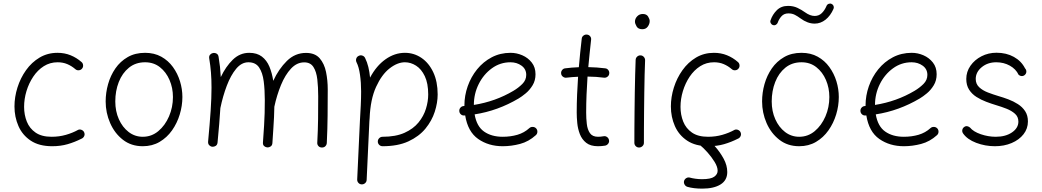

<svg xmlns="http://www.w3.org/2000/svg" viewBox="-20 -819 5973 1101"><path d="M450.2 -425.3Q443.4 -417 431.9 -416Q420.4 -415 412.1 -422.4Q390.6 -440.9 365.7 -451.4Q340.8 -461.9 310.5 -461.9Q266.6 -461.9 231.2 -439.5Q195.8 -417 170.7 -379.4Q145.5 -341.8 131.8 -296.6Q118.2 -251.5 118.2 -206.1Q118.2 -160.6 133.8 -121.6Q149.4 -82.5 184.1 -58.6Q218.8 -34.7 275.9 -34.7Q319.3 -34.7 357.7 -45.7Q396 -56.6 428.7 -74.7Q439 -78.6 449.5 -73.5Q460 -68.4 463.4 -58.1Q467.3 -47.4 462.2 -37.4Q457 -27.3 446.8 -23.4Q408.2 -3.9 367.7 7.8Q327.1 19.5 279.3 19.5Q204.1 19.5 156.2 -12.5Q108.4 -44.4 85.7 -96.4Q63 -148.4 63 -208.5Q63 -262.7 80.1 -317.1Q97.2 -371.6 129.4 -416.7Q161.6 -461.9 207.3 -489Q252.9 -516.1 309.6 -516.1Q350.1 -516.1 384.5 -502.2Q418.9 -488.3 447.3 -463.4Q455.6 -456.5 456.5 -445.1Q457.5 -433.6 450.2 -425.3Z M812 -516.1Q864.7 -516.1 904.8 -493.9Q944.8 -471.7 971.7 -434.6Q998.5 -397.5 1012.2 -352.8Q1025.9 -308.1 1025.9 -262.7Q1025.9 -212.4 1010.7 -162.6Q995.6 -112.8 966.6 -71.5Q937.5 -30.3 895.3 -5.4Q853 19.5 798.8 19.5Q732.4 19.5 684.8 -17.6Q637.2 -54.7 611.6 -113.5Q585.9 -172.4 585.9 -237.3Q585.9 -287.6 599.9 -336.9Q613.8 -386.2 641.8 -426.8Q669.9 -467.3 712.4 -491.7Q754.9 -516.1 812 -516.1ZM812 -461.9Q757.8 -461.9 719.5 -430.9Q681.2 -399.9 661.1 -348.6Q641.1 -297.4 641.1 -237.3Q641.1 -181.2 661.6 -135.3Q682.1 -89.4 717.8 -62Q753.4 -34.7 798.8 -34.7Q849.1 -34.7 887.9 -67.1Q926.8 -99.6 949.2 -151.6Q971.7 -203.6 971.7 -262.7Q971.7 -314.9 952.1 -360.4Q932.6 -405.8 897 -433.8Q861.3 -461.9 812 -461.9Z M1173.3 -6.8Q1183.1 -111.3 1188 -185.1Q1192.9 -258.8 1192.9 -315.9Q1192.9 -363.8 1189.7 -403.8Q1186.5 -443.8 1179.7 -484.4Q1177.7 -497.1 1184.3 -504.9Q1190.9 -512.7 1200.2 -514.6Q1210.9 -517.1 1221.2 -512Q1231.4 -506.8 1233.4 -493.2Q1238.3 -464.4 1241.5 -435.8Q1244.6 -407.2 1246.1 -377Q1274.4 -437 1314.9 -476.6Q1355.5 -516.1 1409.2 -516.1Q1453.6 -516.1 1481.7 -494.6Q1509.8 -473.1 1524.9 -436.8Q1540 -400.4 1546.9 -355.5Q1578.1 -423.3 1625 -469.5Q1671.9 -515.6 1734.9 -515.6Q1786.1 -515.6 1813 -484.9Q1839.8 -454.1 1849.6 -406.2Q1859.4 -358.4 1859.4 -306.2Q1859.4 -231 1858.6 -156Q1857.9 -81.1 1854 0.5Q1853.5 11.2 1846.2 19Q1838.9 26.9 1826.2 26.9Q1813.5 26.9 1806.2 18.8Q1798.8 10.7 1799.3 0Q1803.2 -73.7 1804 -137.7Q1804.7 -201.7 1804.7 -266.6Q1804.7 -319.8 1799.6 -364Q1794.4 -408.2 1777.3 -434.8Q1760.3 -461.4 1724.6 -461.4Q1682.1 -461.4 1648.7 -425.5Q1615.2 -389.6 1591.3 -331.5Q1567.4 -273.4 1553.2 -207Q1552.7 -175.3 1551.3 -146.7Q1549.8 -118.2 1547.6 -83.3Q1545.4 -48.3 1542 2Q1541 14.6 1532 20.8Q1522.9 26.9 1512.7 26.4Q1502.4 25.4 1494.6 18.6Q1486.8 11.7 1487.8 -2Q1492.2 -61 1494.4 -99.4Q1496.6 -137.7 1497.6 -170.7Q1498.5 -203.6 1498.5 -245.6Q1498.5 -303.7 1492.2 -353Q1485.8 -402.3 1465.8 -432.1Q1445.8 -461.9 1404.3 -461.9Q1365.2 -461.9 1334.2 -424.6Q1303.2 -387.2 1280.5 -327.4Q1257.8 -267.6 1243.7 -199.2Q1241.2 -157.7 1237.1 -108.9Q1232.9 -60.1 1227.5 -1.5Q1226.1 11.7 1216.8 17.6Q1207.5 23.4 1197.3 22.5Q1187.5 21.5 1179.9 13.9Q1172.4 6.3 1173.3 -6.8Z M2146.5 -7.3Q2146.5 -18.6 2154.5 -26.6Q2162.6 -34.7 2173.8 -34.7Q2249 -34.7 2299.6 -57.4Q2350.1 -80.1 2379.9 -116.7Q2409.7 -153.3 2422.6 -195.6Q2435.5 -237.8 2435.5 -277.3Q2435.5 -341.3 2416 -382.1Q2396.5 -422.9 2366 -442.4Q2335.4 -461.9 2301.8 -461.9Q2259.3 -461.9 2214.1 -426.8Q2168.9 -391.6 2136.5 -320.6Q2104 -249.5 2099.6 -141.1Q2099.6 -138.2 2099.1 -135.7Q2098.6 -127 2098.1 -122.1L2082.5 212.9Q2082 224.1 2073.5 231.4Q2064.9 238.8 2053.7 238.3Q2042.5 237.8 2035.2 229.5Q2027.8 221.2 2028.3 210L2043.9 -125Q2046.9 -172.4 2048.8 -214.8Q2050.8 -257.3 2050.8 -294.4Q2050.8 -345.2 2044.4 -390.1Q2038.1 -435.1 2024.4 -461.9Q2019.5 -472.2 2022.9 -482.9Q2026.4 -493.7 2036.6 -498.5Q2046.9 -503.9 2057.9 -500.2Q2068.8 -496.6 2073.7 -486.3Q2085.4 -462.9 2092.3 -434.3Q2099.1 -405.8 2102.1 -374Q2138.2 -441.9 2190.7 -479Q2243.2 -516.1 2301.8 -516.1Q2354 -516.1 2396.7 -487.1Q2439.5 -458 2464.6 -404.5Q2489.7 -351.1 2489.7 -277.3Q2489.7 -230 2473.1 -178.2Q2456.5 -126.5 2419.7 -81.5Q2382.8 -36.6 2322.3 -8.5Q2261.7 19.5 2173.8 19.5Q2162.6 19.5 2154.5 11.7Q2146.5 3.9 2146.5 -7.3Z M3052.7 -43.9Q3011.7 -6.8 2962.2 6.3Q2912.6 19.5 2862.8 19.5Q2781.7 19.5 2722.2 -22Q2662.6 -63.5 2647.5 -157.2Q2645 -156.7 2642.6 -156.7Q2631.3 -155.8 2623 -163.1Q2614.7 -170.4 2613.8 -181.6Q2612.8 -192.9 2620.1 -201.4Q2627.4 -210 2638.7 -210.9Q2641.1 -210.9 2643.1 -211.4Q2643.1 -212.9 2643.1 -214.8Q2643.1 -270.5 2661.9 -324.2Q2680.7 -377.9 2715.8 -421.4Q2751 -464.8 2799.8 -490.5Q2848.6 -516.1 2908.2 -516.1Q2942.4 -516.1 2975.1 -502Q3007.8 -487.8 3029.3 -460.4Q3050.8 -433.1 3050.8 -393.1Q3050.8 -357.4 3034.2 -330.1Q3017.6 -302.7 2994.9 -283.9Q2972.2 -265.1 2954.1 -254.4Q2834.5 -183.6 2701.7 -163.1Q2713.4 -94.2 2755.9 -64.5Q2798.3 -34.7 2862.8 -34.7Q2907.7 -34.7 2947 -46.1Q2986.3 -57.6 3015.6 -84.5Q3023.9 -91.8 3035.4 -91.3Q3046.9 -90.8 3054.7 -82.5Q3062 -74.2 3061.5 -62.7Q3061 -51.3 3052.7 -43.9ZM2907.2 -461.9Q2848.1 -461.9 2800.5 -427.2Q2752.9 -392.6 2725.1 -336.9Q2697.3 -281.2 2697.3 -217.3Q2820.8 -236.8 2924.3 -298.3Q2953.1 -315.4 2975.3 -337.6Q2997.6 -359.9 2997.6 -389.6Q2997.6 -422.9 2970.7 -442.4Q2943.8 -461.9 2907.2 -461.9Z M3473.6 -397Q3472.7 -386.2 3463.6 -379.2Q3454.6 -372.1 3443.4 -373.5Q3400.4 -379.4 3349.1 -379.9Q3345.7 -328.6 3343.5 -277.1Q3341.3 -225.6 3341.3 -173.3Q3341.3 -140.1 3345 -108.2Q3348.6 -76.2 3363 -55.4Q3377.4 -34.7 3409.2 -34.7Q3423.8 -34.7 3440.4 -37.6Q3451.7 -40 3460.9 -33.4Q3470.2 -26.9 3472.2 -15.6Q3474.6 -4.9 3468 4.4Q3461.4 13.7 3450.2 16.1Q3429.7 19.5 3409.2 19.5Q3366.2 19.5 3341.6 0Q3316.9 -19.5 3305.2 -49.8Q3293.5 -80.1 3290.3 -113Q3287.1 -146 3287.1 -173.3Q3287.1 -225.6 3289.3 -276.9Q3291.5 -328.1 3294.9 -378.9Q3260.3 -377.4 3228 -373.5Q3217.3 -372.1 3208 -379.2Q3198.7 -386.2 3197.8 -397Q3196.3 -408.2 3203.4 -417.2Q3210.4 -426.3 3221.2 -427.2Q3258.3 -432.1 3299.3 -433.6Q3302.7 -474.6 3306.9 -515.4Q3311 -556.2 3315.9 -597.2Q3316.9 -608.4 3326.2 -615.2Q3335.4 -622.1 3346.2 -620.6Q3357.4 -619.6 3364.3 -610.8Q3371.1 -602.1 3369.6 -590.8Q3365.2 -551.3 3361.1 -512.2Q3356.9 -473.1 3353.5 -434.1Q3378.4 -433.6 3402.6 -431.9Q3426.8 -430.2 3450.2 -427.2Q3461.4 -426.3 3468.3 -417.2Q3475.1 -408.2 3473.6 -397Z M3621.1 -694.8Q3621.1 -711.9 3633.8 -725.3Q3646.5 -738.8 3666 -738.8Q3687.5 -738.8 3696.5 -724.1Q3705.6 -709.5 3705.6 -698.2Q3705.6 -681.6 3694.6 -666.5Q3683.6 -651.4 3663.6 -651.4Q3639.6 -651.4 3630.4 -667.5Q3621.1 -683.6 3621.1 -694.8ZM3653.3 -501.5Q3664.6 -501 3672.1 -492.4Q3679.7 -483.9 3679.2 -472.7Q3677.7 -438.5 3676.5 -390.1Q3675.3 -341.8 3674.6 -286.9Q3673.8 -231.9 3673.3 -177.7Q3672.9 -123.5 3672.6 -77.1Q3672.4 -30.8 3672.4 0Q3672.4 11.2 3664.1 19Q3655.8 26.9 3644.5 26.9Q3633.3 26.9 3625.5 19Q3617.7 11.2 3617.7 0Q3617.7 -30.8 3617.9 -77.4Q3618.2 -124 3618.7 -178.2Q3619.1 -232.4 3620.1 -287.6Q3621.1 -342.8 3622.3 -391.8Q3623.5 -440.9 3625 -475.6Q3625.5 -486.8 3633.8 -494.4Q3642.1 -502 3653.3 -501.5Z M4214.4 -425.3Q4207.5 -417 4196 -416Q4184.6 -415 4176.3 -422.4Q4154.8 -440.9 4129.9 -451.4Q4105 -461.9 4074.7 -461.9Q4030.8 -461.9 3995.4 -439.5Q3960 -417 3934.8 -379.4Q3909.7 -341.8 3896 -296.6Q3882.3 -251.5 3882.3 -206.1Q3882.3 -160.6 3897.9 -121.6Q3913.6 -82.5 3948.2 -58.6Q3982.9 -34.7 4040 -34.7Q4083.5 -34.7 4121.8 -45.7Q4160.2 -56.6 4192.9 -74.7Q4203.1 -78.6 4213.6 -73.5Q4224.1 -68.4 4227.5 -58.1Q4231.4 -47.4 4226.3 -37.4Q4221.2 -27.3 4210.9 -23.4Q4172.4 -3.9 4131.8 7.8Q4091.3 19.5 4043.5 19.5Q3968.3 19.5 3920.4 -12.5Q3872.6 -44.4 3849.9 -96.4Q3827.1 -148.4 3827.1 -208.5Q3827.1 -262.7 3844.2 -317.1Q3861.3 -371.6 3893.6 -416.7Q3925.8 -461.9 3971.4 -489Q4017.1 -516.1 4073.7 -516.1Q4114.3 -516.1 4148.7 -502.2Q4183.1 -488.3 4211.4 -463.4Q4219.7 -456.5 4220.7 -445.1Q4221.7 -433.6 4214.4 -425.3ZM3989.3 -25.9Q3996.6 -34.7 4008.1 -35.9Q4019.5 -37.1 4027.8 -30.3Q4051.3 -11.7 4079.8 20.3Q4108.4 52.2 4129.4 90.6Q4150.4 128.9 4150.4 167.5Q4150.4 214.8 4111.8 238.8Q4073.2 262.7 4006.8 262.7Q3957.5 262.7 3921.9 252.4Q3911.1 249 3905.5 239Q3899.9 229 3902.8 218.3Q3906.2 207.5 3916.3 201.9Q3926.3 196.3 3937 199.7Q3948.7 203.1 3967.5 205.8Q3986.3 208.5 4005.4 208.5Q4056.2 208.5 4075.7 194.3Q4095.2 180.2 4095.2 160.2Q4095.2 137.7 4077.6 109.1Q4060.1 80.6 4036.4 54.2Q4012.7 27.8 3993.7 12.7Q3984.9 5.4 3983.6 -6.1Q3982.4 -17.6 3989.3 -25.9Z M4576.2 -516.1Q4628.9 -516.1 4668.9 -493.9Q4709 -471.7 4735.8 -434.6Q4762.7 -397.5 4776.4 -352.8Q4790 -308.1 4790 -262.7Q4790 -212.4 4774.9 -162.6Q4759.8 -112.8 4730.7 -71.5Q4701.7 -30.3 4659.4 -5.4Q4617.2 19.5 4563 19.5Q4496.6 19.5 4449 -17.6Q4401.4 -54.7 4375.7 -113.5Q4350.1 -172.4 4350.1 -237.3Q4350.1 -287.6 4364 -336.9Q4377.9 -386.2 4406 -426.8Q4434.1 -467.3 4476.6 -491.7Q4519 -516.1 4576.2 -516.1ZM4576.2 -461.9Q4522 -461.9 4483.6 -430.9Q4445.3 -399.9 4425.3 -348.6Q4405.3 -297.4 4405.3 -237.3Q4405.3 -181.2 4425.8 -135.3Q4446.3 -89.4 4481.9 -62Q4517.6 -34.7 4563 -34.7Q4613.3 -34.7 4652.1 -67.1Q4690.9 -99.6 4713.4 -151.6Q4735.8 -203.6 4735.8 -262.7Q4735.8 -314.9 4716.3 -360.4Q4696.8 -405.8 4661.1 -433.8Q4625.5 -461.9 4576.2 -461.9ZM4412.6 -675.3Q4404.3 -677.7 4399.9 -686Q4395.5 -694.3 4398.4 -702.1Q4409.7 -735.8 4434.6 -760.5Q4459.5 -785.2 4499 -785.2Q4529.3 -785.2 4553 -773.9Q4576.7 -762.7 4596.2 -748.5Q4625.5 -727.5 4651.4 -727.5Q4675.8 -727.5 4692.4 -743.7Q4709 -759.8 4719.7 -785.2Q4723.1 -793.5 4731.7 -796.9Q4740.2 -800.3 4748 -796.9Q4756.3 -793.5 4759.8 -785.2Q4763.2 -776.9 4759.8 -768.6Q4742.2 -728.5 4713.9 -706.1Q4685.5 -683.6 4651.4 -683.6Q4610.8 -683.6 4569.8 -713.9Q4554.2 -725.6 4538.1 -733.9Q4522 -742.2 4501 -742.2Q4476.1 -742.2 4461.4 -725.8Q4446.8 -709.5 4439.9 -689.5Q4437 -681.2 4429 -676.8Q4420.9 -672.4 4412.6 -675.3Z M5353 -43.9Q5312 -6.8 5262.5 6.3Q5212.9 19.5 5163.1 19.5Q5082 19.5 5022.5 -22Q4962.9 -63.5 4947.8 -157.2Q4945.3 -156.7 4942.9 -156.7Q4931.6 -155.8 4923.3 -163.1Q4915 -170.4 4914.1 -181.6Q4913.1 -192.9 4920.4 -201.4Q4927.7 -210 4939 -210.9Q4941.4 -210.9 4943.4 -211.4Q4943.4 -212.9 4943.4 -214.8Q4943.4 -270.5 4962.2 -324.2Q4981 -377.9 5016.1 -421.4Q5051.3 -464.8 5100.1 -490.5Q5148.9 -516.1 5208.5 -516.1Q5242.7 -516.1 5275.4 -502Q5308.1 -487.8 5329.6 -460.4Q5351.1 -433.1 5351.1 -393.1Q5351.1 -357.4 5334.5 -330.1Q5317.9 -302.7 5295.2 -283.9Q5272.5 -265.1 5254.4 -254.4Q5134.8 -183.6 5002 -163.1Q5013.7 -94.2 5056.2 -64.5Q5098.6 -34.7 5163.1 -34.7Q5208 -34.7 5247.3 -46.1Q5286.6 -57.6 5315.9 -84.5Q5324.2 -91.8 5335.7 -91.3Q5347.2 -90.8 5355 -82.5Q5362.3 -74.2 5361.8 -62.7Q5361.3 -51.3 5353 -43.9ZM5207.5 -461.9Q5148.4 -461.9 5100.8 -427.2Q5053.2 -392.6 5025.4 -336.9Q4997.6 -281.2 4997.6 -217.3Q5121.1 -236.8 5224.6 -298.3Q5253.4 -315.4 5275.6 -337.6Q5297.9 -359.9 5297.9 -389.6Q5297.9 -422.9 5271 -442.4Q5244.1 -461.9 5207.5 -461.9Z M5857.4 -390.1Q5850.1 -382.8 5839.8 -382.8Q5829.6 -382.8 5820.8 -390.6Q5805.7 -422.9 5771 -442.4Q5736.3 -461.9 5692.9 -461.9Q5643.6 -461.9 5609.4 -433.6Q5575.2 -405.3 5575.2 -366.2Q5575.2 -337.4 5595 -318.8Q5614.7 -300.3 5644.8 -288.8Q5674.8 -277.3 5705.6 -268.1Q5732.9 -260.3 5762.2 -249.3Q5791.5 -238.3 5817.1 -221.9Q5842.8 -205.6 5858.6 -181.4Q5874.5 -157.2 5874.5 -122.6Q5874.5 -81.5 5849.4 -49.3Q5824.2 -17.1 5781.2 1.2Q5738.3 19.5 5685.1 19.5Q5629.4 19.5 5577.9 0Q5526.4 -19.5 5502.4 -54.2Q5496.1 -64 5498.3 -74.5Q5500.5 -85 5509.8 -91.3Q5518.6 -97.2 5527.6 -95Q5536.6 -92.8 5542.5 -87.4Q5561.5 -64 5604.2 -49.3Q5647 -34.7 5689.9 -34.7Q5746.6 -34.7 5783.2 -59.8Q5819.8 -85 5819.8 -121.6Q5819.8 -149.4 5800.3 -166.7Q5780.8 -184.1 5751.7 -195.6Q5722.7 -207 5692.9 -215.8Q5665 -224.1 5635.3 -235.4Q5605.5 -246.6 5579.3 -263.2Q5553.2 -279.8 5537.1 -304.9Q5521 -330.1 5521 -366.2Q5521 -407.7 5544.9 -441.9Q5568.8 -476.1 5608.2 -496.3Q5647.5 -516.6 5694.3 -516.6Q5751 -516.6 5793.9 -492.7Q5836.9 -468.8 5857.9 -427.2Q5865.7 -418.9 5865.5 -408.2Q5865.2 -397.5 5857.4 -390.1Z"/></svg>

Font: Mikhak-DS1-FD Light
Style: Regular
Weight: 300
Designer: Amin Abedi
Version: Version 3.2